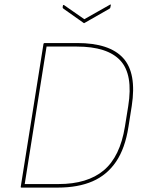

<svg xmlns="http://www.w3.org/2000/svg" viewBox="-20 -850 659 870"><path d="M77 0Q73 0 74 -4L177 -651Q178 -655 182 -655H330Q476 -655 538 -587Q600 -519 577 -370L562 -275Q547 -178 506 -117.5Q465 -57 399.5 -28.5Q334 0 242 0ZM92 -16H245Q376 -16 450 -78Q524 -140 546 -276L561 -369Q584 -512 525.5 -575.5Q467 -639 328 -639H191ZM477 -828Q479 -830 481 -829.5Q483 -829 482 -826L480 -816Q479 -813 478.5 -812.5Q478 -812 475 -810L363 -746Q361 -744 359 -746L267 -811Q263 -814 264 -818L265 -824Q266 -829 270 -827L362 -763Z"/></svg>

Font: Sofia Sans Hairline
Style: Italic
Weight: 1
Italic angle: -9°
Designer: Botio Nikoltchev, Ani Petrova
Foundry: lettersoup
Version: Version 4.102